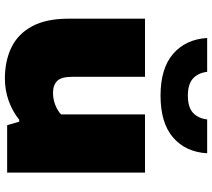

<svg xmlns="http://www.w3.org/2000/svg" viewBox="-60 -778 847 766"><g transform="rotate(90 363.0 -394.5)"><path d="M293 9Q222.5 9 168.5 -17.2Q114.5 -43.5 84.2 -99.8Q54 -156 54 -246V-550H286V-259Q286 -215.5 302.8 -199.2Q319.5 -183 350 -183Q375 -183 398 -192Q421 -201 436 -215V-550H668V0H479L465 -48H457Q423.5 -21 381.2 -6Q339 9 293 9ZM361 -612Q252.5 -612 194.5 -662Q136.5 -712 131 -798H266Q270.5 -761.5 293 -741.2Q315.5 -721 361 -721Q407 -721 429.2 -741.2Q451.5 -761.5 456 -798H591Q586 -712 528 -662Q470 -612 361 -612Z"/></g></svg>

Font: Encode Sans Exp Black
Style: Regular
Weight: 900
Width: 7
Designer: Multiple Designers
Foundry: Impallari Type
Version: Version 3.002; ttfautohint (v1.8.3) -l 8 -r 50 -G 200 -x 14 